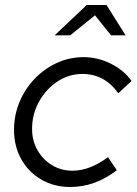

<svg xmlns="http://www.w3.org/2000/svg" viewBox="-20 -737 545 766"><path d="M260 9Q196 9 145 -20.5Q94 -50 65 -101.5Q36 -153 36 -219Q36 -278 58 -330.5Q80 -383 118.5 -423Q157 -463 207 -486Q257 -509 314 -509Q370 -509 422 -483Q474 -457 505 -414L452 -365Q397 -442 309 -442Q255 -442 209.5 -412Q164 -382 136 -332Q108 -282 108 -222Q108 -176 129.5 -138Q151 -100 187.5 -78Q224 -56 269 -56Q305 -56 340.5 -70Q376 -84 411 -110L446 -58Q360 9 260 9ZM198 -596 326 -717H405L481 -596H423L359 -676L260 -596Z"/></svg>

Font: Red Hat Display
Style: Italic
Weight: 400
Italic angle: -12°
Designer: Pentagram, MCKL
Foundry: Pentagram, MCKL
Version: Version 1.023; ttfautohint (v1.8.3)